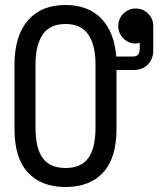

<svg xmlns="http://www.w3.org/2000/svg" viewBox="-20 -734 652 768"><path d="M38 -476Q38 -589 91 -651.5Q144 -714 242 -714Q333 -714 385 -660Q437 -606 445 -508H512Q539 -508 539 -538V-563Q531 -560 522 -560Q494 -560 473.5 -580.5Q453 -601 453 -630Q453 -659 473.5 -679.5Q494 -700 523 -700Q552 -700 572.5 -679.5Q593 -659 593 -630V-532Q593 -498 571.5 -476Q550 -454 516 -454H446V-218Q446 -102 392.5 -44Q339 14 242 14Q145 14 91.5 -44Q38 -102 38 -218ZM242 -62Q304 -62 333 -101.5Q362 -141 362 -224V-476Q362 -553 333.5 -595.5Q305 -638 242 -638Q179 -638 150.5 -595.5Q122 -553 122 -476V-224Q122 -141 151 -101.5Q180 -62 242 -62Z"/></svg>

Font: Space Mono
Style: Regular
Weight: 400
Monospace: yes
Designer: Colophon Foundry / Benjamin Critton
Foundry: Colophon Foundry
Version: Version 1.000;PS 1.003;hotconv 1.0.81;makeotf.lib2.5.63406